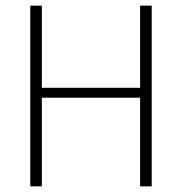

<svg xmlns="http://www.w3.org/2000/svg" viewBox="-20 -659 643 679"><path d="M128 -639V0H87V-639ZM516.5 -639V0H475.5V-639ZM110 -313.5V-348.5H494V-313.5Z"/></svg>

Font: Anek Malayalam ExtraLight
Style: Regular
Weight: 250
Version: Version 1.003